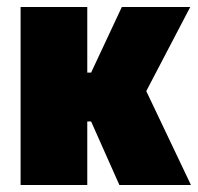

<svg xmlns="http://www.w3.org/2000/svg" viewBox="-20 -530 568 550"><path d="M39 0V-510H230V-322H241L329 -510H525L399 -269L527 0H322L241 -182H230V0Z"/></svg>

Font: Saira Semi Condensed Black
Style: Regular
Weight: 900
Width: 4
Designer: Hector Gatti with collaboration of the Omnibus-Type team
Foundry: Omnibus-Type
Version: Version 1.001; ttfautohint (v1.8)